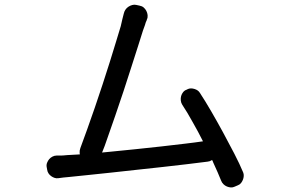

<svg xmlns="http://www.w3.org/2000/svg" viewBox="-20 -782 1240 822"><path d="M577 -758Q588 -756 595 -750Q602 -744 606.5 -735.5Q611 -727 612 -717Q613 -707 609 -699Q608 -694 606.5 -692Q605 -690 604 -686Q603 -682 600.5 -674.5Q598 -667 592 -651Q585 -627 571.5 -586Q558 -545 542.5 -495.5Q527 -446 509 -392Q491 -338 473.5 -287Q456 -236 440 -191Q428 -155 417 -129Q432 -130 448 -132Q501 -137 558 -143Q615 -149 670 -155Q725 -161 773 -167Q816 -172 849 -177Q828 -219 805 -259Q782 -301 760 -334Q755 -342 754 -352Q753 -362 755.5 -371Q758 -380 764 -387.5Q770 -395 779 -398L785 -401Q797 -406 813 -401Q829 -396 836 -384Q859 -349 884.5 -305Q910 -261 935 -215Q960 -169 983 -124.5Q1006 -80 1021 -44Q1024 -37 1023.5 -28.5Q1023 -20 1020 -12.5Q1017 -5 1012 1.5Q1007 8 999 11L985 17Q977 21 968.5 20.5Q960 20 951.5 16.5Q943 13 936.5 6.5Q930 0 927 -8Q913 -43 893 -86Q891 -92 888 -97Q887 -96 886 -96Q879 -91 869 -90Q830 -85 780 -79Q730 -73 675.5 -67Q621 -61 565 -55Q509 -49 455.5 -43Q402 -37 355.5 -32.5Q309 -28 273 -24Q262 -23 251.5 -22Q241 -21 229 -19Q221 -18 213.5 -20.5Q206 -23 199 -28Q192 -33 187.5 -40Q183 -47 182 -55L180 -66Q178 -76 181.5 -85Q185 -94 190.5 -100.5Q196 -107 204.5 -111.5Q213 -116 222 -116H240Q245 -116 251 -116.5Q257 -117 268 -118Q292 -119 322 -121Q321 -124 321 -127Q320 -137 324 -148Q337 -183 353 -227.5Q369 -272 386 -321.5Q403 -371 419.5 -421.5Q436 -472 450.5 -518Q465 -564 477 -604Q489 -644 497 -670Q501 -688 504 -700.5Q507 -713 510 -724Q512 -733 517 -740.5Q522 -748 529.5 -753Q537 -758 546 -760.5Q555 -763 563 -761Z"/></svg>

Font: Maple Mono NF CN
Style: Regular
Weight: 400
Monospace: yes
Designer: subframe7536
Version: Version 7.000